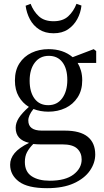

<svg xmlns="http://www.w3.org/2000/svg" viewBox="-20 -738 546 1004"><path d="M110 109Q110 160 145.5 183.5Q181 207 240 207Q322 207 364.5 174.5Q407 142 407 96Q407 61 383.5 39Q360 17 306 17H191Q183 17 173 16.5Q163 16 154 15Q133 36 121.5 57.5Q110 79 110 109ZM233 -154Q191 -154 155 -168Q128 -135 128 -108Q128 -55 199 -55H319Q399 -55 438.5 -23Q478 9 478 70Q478 114 450 154.5Q422 195 366 220.5Q310 246 226 246Q125 246 79 211.5Q33 177 33 123Q33 91 56 63Q79 35 132 9Q62 -7 62 -70Q62 -95 78 -120.5Q94 -146 131 -179Q98 -199 78 -233.5Q58 -268 58 -317Q58 -370 81.5 -406.5Q105 -443 145 -462Q185 -481 234 -481Q310 -481 360 -439L470 -481L483 -471V-409H386Q397 -391 403.5 -368Q410 -345 410 -318Q410 -266 386 -229Q362 -192 322 -173Q282 -154 233 -154ZM232 -188Q279 -188 305.5 -224.5Q332 -261 332 -320Q332 -379 306.5 -412.5Q281 -446 235 -446Q189 -446 162 -410.5Q135 -375 135 -316Q135 -257 160.5 -222.5Q186 -188 232 -188ZM114 -708 140 -718Q155 -679 183 -653Q211 -627 260 -627Q309 -627 337 -653Q365 -679 380 -718L406 -709Q402 -671 384 -638Q366 -605 335.5 -584.5Q305 -564 260 -564Q216 -564 185 -584Q154 -604 136.5 -637Q119 -670 114 -708Z"/></svg>

Font: Source Serif 4 Subhead
Style: Regular
Weight: 400
Designer: Frank Grießhammer
Foundry: Adobe Systems Incorporated
Version: Version 4.004;hotconv 1.0.117;makeotfexe 2.5.65602